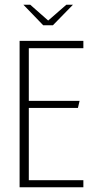

<svg xmlns="http://www.w3.org/2000/svg" viewBox="-20 -793 405 813"><path d="M79 -773H108L184 -706L261 -773H289L204 -686H163ZM63 -620H333V-589H102V-366H317L310 -336H102V-30H333V0H63Z"/></svg>

Font: Smooch Sans Light
Style: Regular
Weight: 300
Designer: Robert E. Leuschke
Foundry: Robert E. Leuschke
Version: Version 1.010; ttfautohint (v1.8.3)